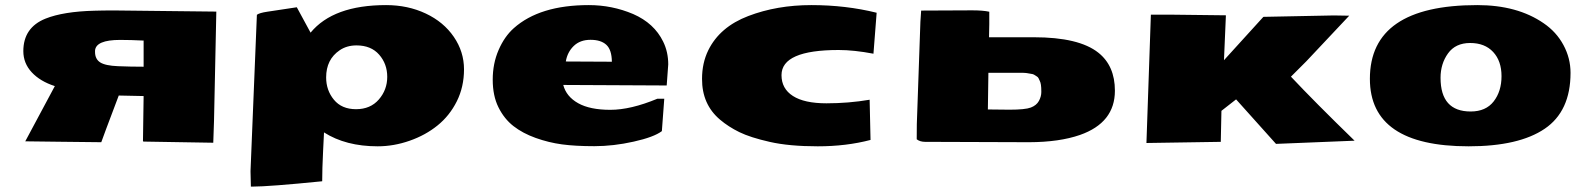

<svg xmlns="http://www.w3.org/2000/svg" viewBox="-20 -542 6088 735"><path d="M529.8 -386.7Q480 -389.2 439.9 -389.2Q346.7 -389.2 343.8 -348.1Q343.8 -345.7 343.8 -343.3Q343.8 -315.9 363.5 -303.2Q383.3 -290.5 431.9 -288.6Q480.5 -286.6 529.8 -286.6ZM367.7 2.4Q340.3 2.4 213.1 0.7Q85.9 -1 76.7 -1L189.9 -212.4Q133.8 -230.5 101.6 -265.1Q69.3 -299.8 69.3 -346.2Q69.3 -436.5 154.3 -470.7Q222.7 -498 341.8 -501Q373 -502 417.5 -502L808.1 -497.6L802.2 -217.3Q799.3 -53.2 796.4 4.4L529.8 0Q527.3 0 527.3 -2.9L529.8 -174.3L434.6 -176.3Q372.1 -11.2 367.7 2.4Z M1344.7 -368.2Q1307.6 -368.2 1280.3 -349.6Q1228.5 -314.5 1228.5 -245.6Q1228.5 -196.3 1258.3 -160.2Q1288.1 -124 1343 -124Q1397.9 -124 1430.2 -161.1Q1462.4 -198.2 1462.4 -247.8Q1462.4 -297.4 1431.4 -332.8Q1400.4 -368.2 1344.7 -368.2ZM1213.4 151.9Q1009.3 172.4 945.3 172.4H940.4Q939 115.2 939 113.3L963.4 -485.4Q973.1 -492.7 1002.9 -497.1L1116.2 -514.2L1168.9 -417Q1255.9 -522.5 1458 -522.5Q1541.5 -522.5 1609.9 -490.2Q1678.2 -458 1717.3 -400.9Q1756.3 -343.8 1756.3 -276.6Q1756.3 -209.5 1728.8 -154.3Q1701.2 -99.1 1655 -61.8Q1608.9 -24.4 1548.1 -3.2Q1487.3 18.1 1425.8 18.1Q1303.7 18.1 1220.2 -35.2V-31.7Q1220.2 -31.2 1216.8 37.1Q1213.4 105.5 1213.4 151.9Z M2322.3 -305.7Q2321.8 -351.6 2301 -370.6Q2280.3 -389.6 2240.5 -389.6Q2200.7 -389.6 2176.3 -366Q2151.9 -342.3 2146 -306.6ZM1946.8 -434.1Q2045.9 -522.5 2233.9 -522.5Q2323.2 -522.5 2403.8 -488.3Q2484.4 -453.1 2518.6 -382.8Q2538.1 -343.3 2538.1 -295.4L2532.2 -214.8L2136.2 -216.8Q2147.9 -172.4 2193.1 -147Q2238.3 -121.6 2316.4 -121.6Q2394.5 -121.6 2496.6 -164.1H2522.9L2513.7 -40Q2483.4 -17.1 2405.8 0.2Q2328.1 17.6 2255.1 17.6Q2182.1 17.6 2131.3 10.7Q2080.6 3.9 2030.8 -13.9Q1981 -31.7 1945.6 -59.3Q1910.2 -86.9 1888.2 -131.1Q1866.2 -175.3 1866.2 -237.1Q1866.2 -298.8 1888.7 -350.6Q1911.1 -402.3 1946.8 -434.1Z M3190.4 -350.6Q2971.7 -350.6 2971.7 -254.4Q2971.7 -202.6 3015.4 -174.6Q3059.1 -146.5 3143.8 -146.5Q3228.5 -146.5 3309.1 -160.2L3312.5 -6.3Q3219.7 18.1 3110.4 18.1Q3001 18.1 2926.8 1.2Q2852.5 -15.6 2810.5 -36.1Q2768.6 -56.6 2736.3 -84Q2667 -142.6 2667.5 -240.2Q2667.5 -300.8 2691.4 -349.6Q2735.4 -439 2844.7 -480.7Q2954.1 -522.5 3085.9 -522.5Q3217.8 -522.5 3335.9 -493.2L3323.7 -336.4Q3249 -350.6 3190.4 -350.6Z M3844.7 -122.1Q3904.8 -122.1 3926.3 -130.4Q3947.8 -138.7 3957 -155.5Q3966.3 -172.4 3966.3 -190.2Q3966.3 -208 3964.8 -217.3Q3963.4 -226.6 3960.4 -232.4Q3957.5 -238.3 3955.6 -242.7Q3953.6 -247.1 3947.5 -250.5Q3941.4 -253.9 3938.5 -256.1Q3935.5 -258.3 3926.5 -259.5Q3917.5 -260.7 3913.6 -261.7Q3909.7 -262.7 3897.9 -263.2H3763.7L3761.7 -123ZM3919.9 2.4 3521.5 1Q3502 1 3489.3 -8.8Q3489.3 -45.9 3489.7 -66.9L3503.4 -458.5L3506.3 -501.5L3701.7 -502.4Q3742.7 -502.4 3767.1 -497.1V-449.7L3766.1 -399.4H3937.5Q4110.4 -399.4 4184.6 -340.3Q4248 -290 4248 -194.8Q4248 -72.3 4114.3 -25.4Q4035.6 2 3919.9 2.4Z M4864.7 8.8 4711.9 -161.6 4655.8 -117.7 4653.3 1 4368.7 5.4 4385.7 -485.8H4469.2L4672.9 -483.4L4665.5 -311.5L4816.4 -477.5L5085.9 -482.9Q5106.9 -482.9 5145 -481.9L4981 -307.6L4921.9 -248.5Q5012.7 -151.9 5165.5 -3.4Z M5494.6 -244.1Q5494.6 -115.2 5609.9 -115.2Q5668 -115.2 5698 -153.8Q5728 -192.4 5728 -250.5Q5728 -308.6 5696 -343Q5664.1 -377.4 5607.9 -377.4Q5551.8 -377.4 5523.2 -337.6Q5494.6 -297.9 5494.6 -244.1ZM5224.1 -240.2Q5224.1 -522.5 5635.3 -522.5Q5788.6 -522.5 5889.2 -453.1Q5938 -419.9 5965.1 -369.6Q5992.2 -319.3 5992.2 -263.2Q5992.2 -116.2 5893.3 -49.1Q5794.4 18.1 5602.1 18.1Q5224.1 18.1 5224.1 -240.2Z"/></svg>

Font: Seymour One
Style: Book
Weight: 400
Designer: vernon adams
Foundry: vernon adams
Version: Version 1.000; ttfautohint (v0.93) -l 8 -r 50 -G 200 -x 0 -w